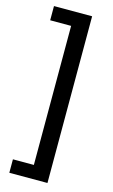

<svg xmlns="http://www.w3.org/2000/svg" viewBox="-132 -764 569 969"><g transform="rotate(15 152.5 -279.5)"><path d="M23.4 85.9H132.8V-640.6H23.4V-714.8H222.7V156.2H23.4Z"/></g></svg>

Font: Droid Sans Fallback
Style: Regular
Weight: 400
Designer: Steve Matteson
Foundry: Ascender Corporation
Version: 3.00 (Khmer version)